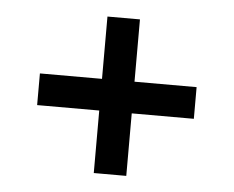

<svg xmlns="http://www.w3.org/2000/svg" viewBox="-37 -608 562 462"><g transform="rotate(5 244.0 -377.0)"><path d="M205 -187.5V-338.5H55V-415H205V-565.5H283.5V-415H433.5V-338.5H283.5V-187.5Z"/></g></svg>

Font: Big Shoulders Stencil Text SemiBold
Style: Regular
Weight: 600
Designer: Patric King
Foundry: XO Type Co
Version: Version 1.000